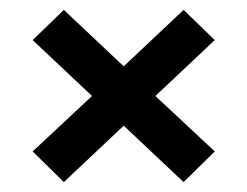

<svg xmlns="http://www.w3.org/2000/svg" viewBox="-20 -564 500 388"><path d="M46 -258 166 -370 46 -483 109 -544 230 -430 351 -544 414 -483 294 -370 414 -258 351 -196 230 -310 109 -196Z"/></svg>

Font: Big Shoulders Text
Style: Bold
Weight: 700
Designer: Patric King
Foundry: XO Type Co
Version: Version 1.000; ttfautohint (v1.8.2)